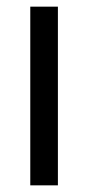

<svg xmlns="http://www.w3.org/2000/svg" viewBox="-20 -557 265 577"><path d="M154 0V-537H71V0Z"/></svg>

Font: Noto Sans Condensed
Style: Regular
Weight: 400
Width: 3
Designer: Monotype Design Team
Foundry: Monotype Imaging Inc.
Version: Version 2.013